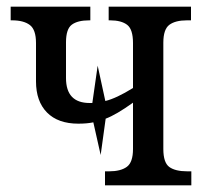

<svg xmlns="http://www.w3.org/2000/svg" viewBox="-20 -556 614 576"><path d="M554 -42V0H295V-42H307Q342 -42 360.5 -55.5Q379 -69 379 -109V-248Q329 -212 297 -200L282 -91L260 -189Q241 -185 215 -185Q154 -185 121 -218.5Q88 -252 88 -312V-427Q88 -467 69.5 -481Q51 -495 16 -495H12V-536H251V-495H248Q213 -495 195.5 -482Q178 -469 178 -429V-322Q178 -247 249 -247H257L273 -359L296 -253Q329 -261 379 -292V-427Q379 -468 361.5 -481.5Q344 -495 310 -495H306V-536H553V-495H541Q506 -495 488 -481.5Q470 -468 470 -428V-109Q470 -68 488 -55Q506 -42 542 -42Z"/></svg>

Font: Noto Serif Narrow
Style: Regular
Weight: 400
Width: 4
Designer: Monotype Design Team
Foundry: Monotype Imaging Inc.
Version: Version 1.001